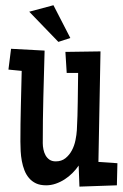

<svg xmlns="http://www.w3.org/2000/svg" viewBox="-20 -691 461 721"><path d="M420.9 -78.1 418.9 4.9 278.3 9.8 275.4 -69.3Q265.6 -54.7 252.2 -41.3Q238.8 -27.8 222.9 -17.6Q207 -7.3 189.2 -1.2Q171.4 4.9 153.3 4.9Q130.9 4.9 115.2 -2.4Q99.6 -9.8 88.9 -22.5Q78.1 -35.2 71.8 -51.5Q65.4 -67.9 62 -86.2Q58.6 -104.5 57.6 -123.3Q56.6 -142.1 56.6 -159.2Q56.6 -225.6 58.3 -291.7Q60.1 -357.9 61.5 -424.8L11.7 -429.7L21.5 -507.8L147.5 -501Q145 -413.1 142.8 -327.1Q140.6 -241.2 140.6 -153.3Q140.6 -142.1 143.1 -129.9Q145.5 -117.7 151.1 -107.7Q156.7 -97.7 166 -91.3Q175.3 -85 189.5 -85Q210.9 -85 225.8 -96.9Q240.7 -108.9 250 -126.5Q259.3 -144 263.4 -164.6Q267.6 -185.1 268.6 -202.1Q271.5 -255.9 272 -309.6Q272.5 -363.3 273.4 -417H230.5L225.6 -496.1L357.4 -498L349.6 -83ZM244.1 -548.3 199.2 -533.7 89.8 -647 180.7 -671.4Z"/></svg>

Font: Maiden Orange
Style: Regular
Weight: 400
Designer: Astigmatic (AOETI)
Foundry: Astigmatic (AOETI)
Version: Version 1.000